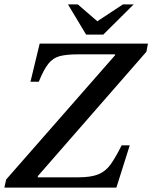

<svg xmlns="http://www.w3.org/2000/svg" viewBox="-25 -856 695 876"><path d="M506 0H-5L3 -37L500 -604V-608H329Q279 -608 248 -600Q217 -592 195.5 -565Q174 -538 152 -483H114L156 -657H650L643 -620L148 -53L147 -47H332Q391 -47 424.5 -61Q458 -75 480.5 -107Q503 -139 530 -193H567ZM446 -698H368L285 -836H330L419 -759L536 -836H585Z"/></svg>

Font: STIX Two Text Medium
Style: Italic
Weight: 500
Italic angle: -12°
Designer: Ross Mills, John Hudson & Paul Hanslow, Tiro Typeworks Ltd; with prior portions MicroPress Inc. and Coen Hoffman, Elsevi
Foundry: Tiro Typeworks Ltd
Version: Version 2.13 b171